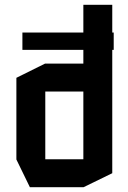

<svg xmlns="http://www.w3.org/2000/svg" viewBox="-20 -777 530 797"><path d="M73 -570V-642H452V-570ZM445 -399 326 -513V-757H446V-399ZM168 -397V-513H365L446 -398V-397ZM104 0 48 -115V-116H326V0ZM48 -116V-454L167 -513H168V-116ZM326 0V-397H446V-58L327 0Z"/></svg>

Font: Foldit Medium
Style: Regular
Weight: 500
Version: Version 1.003